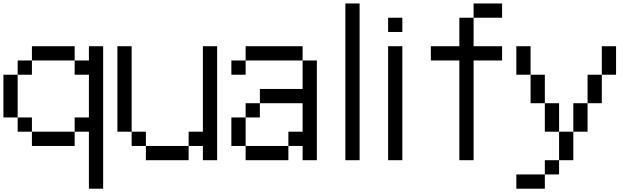

<svg xmlns="http://www.w3.org/2000/svg" viewBox="-20 -937 3707 1123"><path d="M0 -250V-500H83.3V-250ZM166.7 -166.7H83.3V-250H166.7ZM166.7 -83.3V-166.7H416.7V-83.3ZM166.7 -583.3V-500H83.3V-583.3ZM166.7 -666.7H416.7V-583.3H166.7ZM500 -166.7H416.7V-250H500V-500H416.7V-583.3H500V-666.7H583.3V166.7H500Z M666.7 -166.7V-666.7H750V-166.7ZM750 -166.7H833.3V-83.3H750ZM833.3 -83.3H1083.3V0H833.3ZM1083.3 -83.3V-166.7H1166.7V-666.7H1250V0H1166.7V-83.3Z M1333.3 -83.3V-250H1416.7V-83.3ZM1333.3 -500V-583.3H1416.7V-500ZM1500 -333.3V-416.7H1750V-583.3H1833.3V0H1750V-83.3H1666.7V-166.7H1750V-333.3ZM1500 -250H1416.7V-333.3H1500ZM1666.7 -83.3V0H1416.7V-83.3ZM1416.7 -583.3V-666.7H1750V-583.3Z M2000 -916.7H2083.3V0H2000Z M2250 0V-666.7H2333.3V0ZM2250 -750V-833.3H2333.3V-750Z M2500 -583.3V-666.7H2666.7V-833.3H2750V-666.7H2916.7V-583.3H2750V0H2666.7V-583.3ZM2750 -916.7H2916.7V-833.3H2750Z M3000 166.7V83.3H3166.7V166.7ZM3000 -500V-666.7H3083.3V-500ZM3166.7 83.3V0H3250V83.3ZM3166.7 -166.7V-333.3H3250V-166.7ZM3166.7 -333.3H3083.3V-500H3166.7ZM3333.3 -166.7V0H3250V-166.7ZM3333.3 -333.3H3416.7V-166.7H3333.3ZM3500 -333.3H3416.7V-500H3500ZM3500 -500V-666.7H3583.3V-500Z"/></svg>

Font: Galmuri11 Regular
Style: Regular
Weight: 400
Designer: Minseo Lee (Quiple)
Version: Version 2.356;hotconv 1.1.0;makeotfexe 2.6.0 DEVELOPMENT